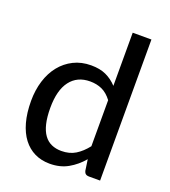

<svg xmlns="http://www.w3.org/2000/svg" viewBox="-136 -837 834 944"><g transform="rotate(20 281.0 -365.5)"><path d="M396 -385Q372 -416.5 344.2 -429Q316.5 -441.5 282 -441.5Q215 -441.5 178.2 -393.2Q141.5 -345 141.5 -252.5Q141.5 -204 149.8 -169.8Q158 -135.5 173.8 -113.8Q189.5 -92 212.5 -81.8Q235.5 -71.5 264.5 -71.5Q307 -71.5 338 -90.5Q369 -109.5 396 -144ZM494 -738V0H435Q414.5 0 409.5 -19.5L401 -78Q368.5 -39.5 327.2 -16.2Q286 7 232 7Q188.5 7 153.2 -10Q118 -27 93 -59.8Q68 -92.5 54.5 -141Q41 -189.5 41 -252.5Q41 -309 56 -357.5Q71 -406 99.5 -441.5Q128 -477 168.5 -497.2Q209 -517.5 260 -517.5Q306 -517.5 338.2 -502.5Q370.5 -487.5 396 -460V-738Z"/></g></svg>

Font: Lato 2
Style: Regular
Weight: 500
Designer: Lukasz Dziedzic with Adam Twardoch and Botio Nikoltchev
Foundry: tyPoland Lukasz Dziedzic
Version: Version 2.015; 2015-08-06; http://www.latofonts.com/